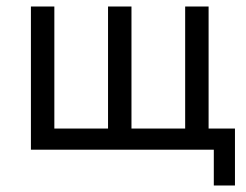

<svg xmlns="http://www.w3.org/2000/svg" viewBox="-20 -460 757 590"><path d="M637 110H702V-65H621V-440H549V-65H384V-440H312V-65H147V-440H75V0H637Z"/></svg>

Font: Tilda Sans VF
Style: Regular
Weight: 400
Designer: ParaType Ltd
Foundry: ParaType Ltd
Version: Version 1.010